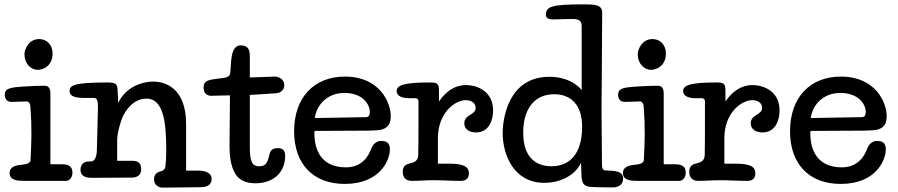

<svg xmlns="http://www.w3.org/2000/svg" viewBox="-20 -829 4117 880"><path d="M211 -401C211 -422 204 -436 184 -436C161 -436 120 -435 82 -432C22 -428 2 -422 2 -395C2 -376 11 -362 33 -362C42 -362 92 -364 101 -364C116 -364 119 -350 120 -331C123 -287 124 -258 124 -213C124 -193 122 -125 120 -95C119 -81 101 -76 80 -74C45 -71 24 -61 24 -36C24 -2 61 0 93 0H282C299 0 312 -16 312 -37C312 -68 293 -76 264 -76H211ZM92 -580C92 -540 119 -509 153 -509C181 -509 221 -529 221 -584C221 -625 193 -650 160 -650C112 -650 92 -604 92 -580Z M833 -260C833 -427 736 -455 683 -455C618 -455 550 -420 522 -357L519 -415C518 -445 511 -451 470 -451C315 -451 299 -437 299 -411C299 -387 325 -380 371 -380H411C424 -380 429 -368 429 -340C429 -321 424 -151 424 -143C424 -137 424 -89 396 -89H385C375 -89 349 -83 349 -51C349 -17 381 -14 401 -14C416 -14 574 -15 584 -15C613 -15 627 -30 627 -53C627 -87 608 -92 584 -92H517V-186C517 -224 536 -278 538 -283C553 -323 592 -377 651 -377C726 -377 742 -279 742 -143C742 -118 741 -105 740 -86C739 -61 736 -48 717 -44C699 -40 686 -29 686 -7C686 20 708 31 725 31C735 31 887 29 899 29C927 29 950 19 950 -8C950 -41 915 -47 887 -47H833Z M1032 -165C1032 -128 1034 -70 1060 -30C1078 -3 1107 11 1150 11C1241 11 1287 -46 1287 -114C1287 -137 1278 -150 1254 -150C1232 -150 1220 -143 1215 -121C1205 -78 1196 -67 1167 -67C1138 -67 1125 -86 1125 -152V-394C1164 -396 1208 -399 1249 -402C1262 -403 1283 -414 1283 -439C1283 -467 1256 -478 1240 -478C1226 -478 1141 -474 1125 -474V-575C1125 -615 1103 -621 1082 -621C1067 -621 1055 -612 1047 -590C1039 -569 1038 -532 1036 -500C1035 -480 1025 -475 1005 -472L954 -465C934 -462 913 -455 913 -430C913 -397 932 -390 949 -390C973 -390 1009 -392 1034 -392Z M1423 -288C1430 -344 1476 -403 1559 -403C1643 -403 1675 -350 1675 -316C1675 -301 1670 -292 1657 -292ZM1422 -229C1430 -229 1612 -230 1627 -230C1700 -230 1726 -231 1744 -241C1764 -252 1771 -270 1771 -297C1771 -358 1721 -478 1561 -478C1421 -478 1328 -384 1328 -227C1328 -79 1414 14 1560 14C1726 14 1767 -100 1767 -143C1767 -176 1751 -183 1726 -183C1704 -183 1689 -167 1681 -146C1668 -111 1637 -62 1566 -62C1449 -62 1421 -146 1421 -218C1421 -220 1421 -226 1422 -229Z M2240 -323C2240 -410 2168 -439 2116 -439C2063 -439 2023 -409 1992 -364V-413C1992 -448 1983 -451 1948 -451C1838 -451 1798 -440 1798 -412C1798 -385 1831 -379 1853 -379H1883C1893 -379 1898 -373 1898 -365C1898 -193 1898 -150 1897 -118C1896 -89 1876 -84 1855 -79C1833 -74 1826 -59 1826 -42C1826 -22 1835 0 1867 0C1907 0 1925 -3 1967 -3C2007 -3 2050 0 2092 0C2118 0 2129 -13 2129 -35C2129 -66 2104 -79 2035 -79H1987V-195C1987 -314 2067 -370 2115 -370C2140 -370 2160 -357 2160 -335C2160 -300 2108 -306 2108 -264C2108 -233 2136 -222 2162 -222C2221 -222 2240 -278 2240 -323Z M2739 -76C2738 -200 2737 -325 2737 -325C2737 -358 2740 -700 2740 -771C2740 -808 2706 -809 2654 -809C2504 -809 2482 -798 2482 -760C2482 -748 2493 -740 2514 -740C2534 -740 2577 -742 2600 -742C2628 -742 2646 -739 2646 -708V-416C2625 -443 2577 -477 2498 -477C2313 -477 2284 -292 2284 -218C2284 -121 2334 9 2475 9C2545 9 2615 -23 2643 -83L2645 -29C2646 11 2655 23 2682 27C2695 29 2753 30 2790 30C2813 30 2836 18 2836 -10C2836 -44 2804 -46 2756 -48C2748 -48 2739 -50 2739 -76ZM2508 -67C2446 -67 2378 -98 2378 -221C2378 -320 2422 -397 2520 -397C2592 -397 2622 -355 2634 -327C2646 -299 2648 -270 2648 -247C2648 -129 2595 -67 2508 -67Z M3022 -401C3022 -422 3015 -436 2995 -436C2972 -436 2931 -435 2893 -432C2833 -428 2813 -422 2813 -395C2813 -376 2822 -362 2844 -362C2853 -362 2903 -364 2912 -364C2927 -364 2930 -350 2931 -331C2934 -287 2935 -258 2935 -213C2935 -193 2933 -125 2931 -95C2930 -81 2912 -76 2891 -74C2856 -71 2835 -61 2835 -36C2835 -2 2872 0 2904 0H3093C3110 0 3123 -16 3123 -37C3123 -68 3104 -76 3075 -76H3022ZM2903 -580C2903 -540 2930 -509 2964 -509C2992 -509 3032 -529 3032 -584C3032 -625 3004 -650 2971 -650C2923 -650 2903 -604 2903 -580Z M3553 -323C3553 -410 3481 -439 3429 -439C3376 -439 3336 -409 3305 -364V-413C3305 -448 3296 -451 3261 -451C3151 -451 3111 -440 3111 -412C3111 -385 3144 -379 3166 -379H3196C3206 -379 3211 -373 3211 -365C3211 -193 3211 -150 3210 -118C3209 -89 3189 -84 3168 -79C3146 -74 3139 -59 3139 -42C3139 -22 3148 0 3180 0C3220 0 3238 -3 3280 -3C3320 -3 3363 0 3405 0C3431 0 3442 -13 3442 -35C3442 -66 3417 -79 3348 -79H3300V-195C3300 -314 3380 -370 3428 -370C3453 -370 3473 -357 3473 -335C3473 -300 3421 -306 3421 -264C3421 -233 3449 -222 3475 -222C3534 -222 3553 -278 3553 -323Z M3696 -288C3703 -344 3749 -403 3832 -403C3916 -403 3948 -350 3948 -316C3948 -301 3943 -292 3930 -292ZM3695 -229C3703 -229 3885 -230 3900 -230C3973 -230 3999 -231 4017 -241C4037 -252 4044 -270 4044 -297C4044 -358 3994 -478 3834 -478C3694 -478 3601 -384 3601 -227C3601 -79 3687 14 3833 14C3999 14 4040 -100 4040 -143C4040 -176 4024 -183 3999 -183C3977 -183 3962 -167 3954 -146C3941 -111 3910 -62 3839 -62C3722 -62 3694 -146 3694 -218C3694 -220 3694 -226 3695 -229Z"/></svg>

Font: Life Savers
Style: ExtraBold
Weight: 800
Designer: Pablo Impallari, Rodrigo Fuenzalida, Brenda Gallo
Foundry: Pablo Impallari, Rodrigo Fuenzalida, Brenda Gallo
Version: Version 3.000